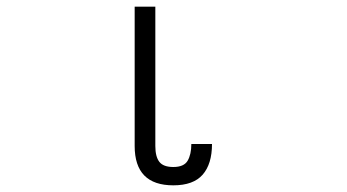

<svg xmlns="http://www.w3.org/2000/svg" viewBox="-20 -502 1040 576"><path d="M616 -70Q616 -10 588 22Q560 54 500 54Q384 54 384 -64V-482H446V-64Q446 -32 458 -16.5Q470 -1 500 -1Q532 -1 543 -20Q554 -39 554 -70Z"/></svg>

Font: NanumGothicCoding
Style: Regular
Weight: 400
Monospace: yes
Designer: Kwon Bruce; Nicolas Noh; Sung-woo Choi; Go-un Cha; Soo-hyun Park;
Foundry: NHN Corporation
Version: Version 2.000;PS 1;hotconv 1.0.49;makeotf.lib2.0.14853